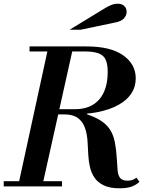

<svg xmlns="http://www.w3.org/2000/svg" viewBox="-21 -1004 771 1034"><path d="M76 0 240 -754H374L206 0ZM-1 0V-28H313V0ZM623 10Q571 10 538.5 -5.5Q506 -21 488.5 -46.5Q471 -72 463.5 -104Q456 -136 454.5 -169.5Q453 -203 451 -233Q449 -281 436.5 -315.5Q424 -350 397.5 -369Q371 -388 325 -388L448 -392V-388Q496 -372 526 -351.5Q556 -331 573 -303.5Q590 -276 597.5 -238Q605 -200 608 -150Q610 -112 612.5 -85.5Q615 -59 626.5 -45Q638 -31 666 -31Q681 -31 692 -35Q703 -39 714 -47L730 -25Q714 -9 689 0.5Q664 10 623 10ZM195 -388V-416H383Q468 -416 513.5 -468.5Q559 -521 559 -617Q559 -656 549 -680.5Q539 -705 511.5 -716Q484 -727 432 -727H138V-754H444Q575 -754 642.5 -706Q710 -658 710 -582Q710 -492 618.5 -440Q527 -388 359 -388ZM354 -844 528 -950Q558 -969 576.5 -976.5Q595 -984 613 -984Q636 -984 648.5 -971.5Q661 -959 661 -940Q661 -921 646.5 -905Q632 -889 600 -883L414 -844Z"/></svg>

Font: Libre Bodoni Medium
Style: Italic
Weight: 500
Italic angle: -13°
Designer: Pablo Impallari, Rodrigo Fuenzalida
Foundry: Impallari Type
Version: Version 2.005;gftools[0.9.23]